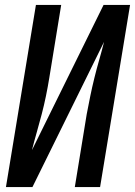

<svg xmlns="http://www.w3.org/2000/svg" viewBox="-20 -755 545 775"><path d="M4 0 125 -735H227L179 -441Q173 -404 165.5 -367.5Q158 -331 148.5 -294.5Q139 -258 128.5 -221.5Q118 -185 109 -149L398 -735H505L384 0H282L330 -294Q337 -331 344.5 -367.5Q352 -404 361 -440.5Q370 -477 380.5 -513.5Q391 -550 400 -586L111 0Z"/></svg>

Font: Iosevka Curly Semibold
Style: Italic
Weight: 600
Italic angle: -9°
Monospace: yes
Designer: Belleve Invis
Foundry: Belleve Invis
Version: Version 22.1.2; ttfautohint (v1.8.4)